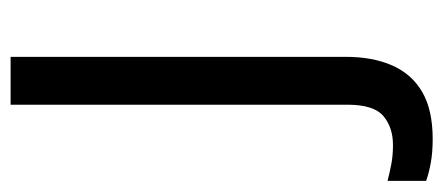

<svg xmlns="http://www.w3.org/2000/svg" viewBox="-306 -324 816 353"><g transform="rotate(-90 101.5 -148.0)"><path d="M22 240Q-3 240 -22 236.5Q-41 233 -55 228V157Q-40 161 -24 164Q-8 167 11 167Q43 167 64 149.5Q85 132 85 83V-536H173V80Q173 130 157 166Q141 202 108 221Q75 240 22 240Z"/></g></svg>

Font: Noto Sans Armenian
Style: Regular
Weight: 400
Designer: Monotype Design Team
Foundry: Monotype Imaging Inc.
Version: Version 2.007